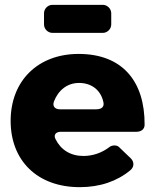

<svg xmlns="http://www.w3.org/2000/svg" viewBox="-20 -768 642 794"><path d="M440 -667V-713C440 -732 424 -748 405 -748H197C178 -748 162 -732 162 -713V-667C162 -648 178 -632 197 -632H405C424 -632 440 -648 440 -667ZM305 -545C138 -545 24 -435 24 -268C24 -104 134 6 310 6C394 6 465 -19 519 -64C535 -77 536 -98 521 -113L472 -160C463 -169 444 -168 434 -161C402 -136 364 -123 325 -123C272 -123 232 -148 210 -192C200 -210 211 -223 231 -223H544C563 -223 578 -233 578 -252C579 -432 486 -545 305 -545ZM203 -348C221 -395 258 -425 307 -425C358 -425 396 -396 407 -348C413 -327 401 -316 378 -316H228C207 -316 196 -329 203 -348Z"/></svg>

Font: Trueno
Style: RoundBd
Weight: 700
Designer: Julieta Ulanovsky, Jasper
Foundry: Julieta Ulanovsky, Cannot Into Space Fonts
Version: Version 3.001